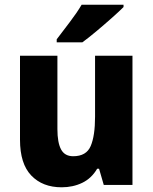

<svg xmlns="http://www.w3.org/2000/svg" viewBox="-20 -786 650 816"><path d="M543 -549V0H421L401 -69H393Q369 -28 329.5 -9Q290 10 242 10Q161 10 113 -40Q65 -90 65 -192V-549H224V-237Q224 -180 239.5 -151Q255 -122 291 -122Q347 -122 365.5 -165.5Q384 -209 384 -290V-549ZM505 -756Q487 -738 455.5 -710Q424 -682 390 -653.5Q356 -625 330 -606H221V-619Q246 -652 276.5 -692Q307 -732 327 -766H505Z"/></svg>

Font: Noto Sans Kannada SemiCondensed ExtraBold
Style: Regular
Weight: 800
Width: 4
Designer: Jelle Bosma - Monotype Design Team
Foundry: Monotype Imaging Inc.
Version: Version 2.005; ttfautohint (v1.8.4.7-5d5b)